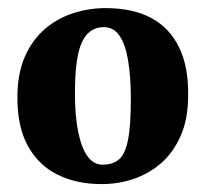

<svg xmlns="http://www.w3.org/2000/svg" viewBox="-20 -822 508 474"><path d="M231 -367.5Q168.5 -367.5 121.2 -391.2Q74 -415 48 -463.2Q22 -511.5 23 -585.5Q23.5 -642.5 42 -683.5Q60.5 -724.5 91.2 -750.8Q122 -777 160.8 -789.5Q199.5 -802 240.5 -802Q308 -802 353.5 -777.5Q399 -753 422.2 -705Q445.5 -657 444.5 -586.5Q444.5 -528.5 426.2 -487Q408 -445.5 377.8 -419.2Q347.5 -393 309.5 -380.2Q271.5 -367.5 231 -367.5ZM233.5 -415.5Q258.5 -415.5 273.8 -428.5Q289 -441.5 296 -476.5Q303 -511.5 303 -577.5Q303 -633 296.2 -673Q289.5 -713 274.8 -734.2Q260 -755.5 235 -755Q199 -754.5 182 -717.2Q165 -680 165 -591.5Q165 -536 173 -496.5Q181 -457 196.2 -436Q211.5 -415 233.5 -415.5Z"/></svg>

Font: Merriweather 60pt Black
Style: Regular
Weight: 900
Version: Version 2.100